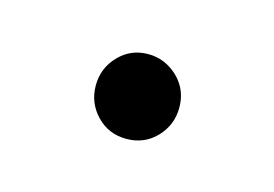

<svg xmlns="http://www.w3.org/2000/svg" viewBox="-32 -407 244 171"><g transform="rotate(15 90.5 -321.0)"><path d="M90 -360Q101 -360 110 -354.5Q119 -349 124 -340.5Q129 -332 129 -321Q129 -305 118 -293.5Q107 -282 90.5 -282Q74 -282 63 -293.5Q52 -305 52 -321Q52 -337 63 -348.5Q74 -360 90 -360Z"/></g></svg>

Font: Soda Fountain
Style: ThinOblique
Weight: 400
Version: Version 1.0